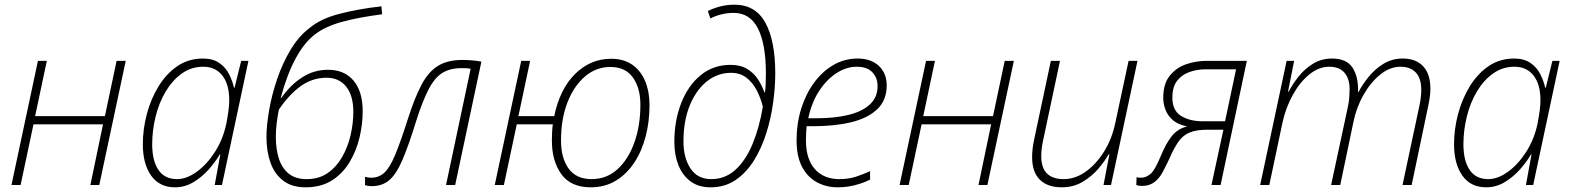

<svg xmlns="http://www.w3.org/2000/svg" viewBox="-20 -790 6705 820"><path d="M29 0 142 -530H180L130 -294H428L478 -530H517L404 0H366L420 -259H123L68 0Z M727 10Q661 10 625.5 -40Q590 -90 590 -174Q590 -238 607 -302.5Q624 -367 657 -421Q690 -475 737.5 -507.5Q785 -540 847 -540Q889 -540 916.5 -521Q944 -502 958.5 -473Q973 -444 979 -416H982L1010 -530H1041L928 0H897L921 -131H919Q901 -100 872.5 -67.5Q844 -35 807 -12.5Q770 10 727 10ZM736 -25Q777 -25 820.5 -56.5Q864 -88 898.5 -142Q933 -196 947 -264Q953 -296 956 -319Q959 -342 959 -362Q959 -430 929.5 -467.5Q900 -505 848 -505Q797 -505 756.5 -476Q716 -447 687.5 -399Q659 -351 644.5 -292Q630 -233 630 -174Q630 -104 656.5 -64.5Q683 -25 736 -25Z M1285 10Q1227 10 1190 -18Q1153 -46 1135.5 -94.5Q1118 -143 1118 -205Q1118 -254 1129.5 -320Q1141 -386 1164 -453.5Q1187 -521 1222 -579Q1257 -637 1303 -671Q1349 -710 1430 -731Q1511 -752 1609 -763L1612 -729Q1511 -716 1440 -696.5Q1369 -677 1325 -643Q1279 -608 1242 -539Q1205 -470 1179 -372L1181 -371Q1219 -426 1269.5 -459Q1320 -492 1381 -492Q1451 -492 1490 -445.5Q1529 -399 1529 -315Q1529 -260 1515.5 -203Q1502 -146 1473 -97.5Q1444 -49 1397.5 -19.5Q1351 10 1285 10ZM1290 -25Q1342 -25 1379.5 -51Q1417 -77 1441.5 -120Q1466 -163 1477.5 -213.5Q1489 -264 1489 -312Q1489 -382 1458.5 -420Q1428 -458 1375 -458Q1315 -458 1265.5 -423Q1216 -388 1171 -322Q1165 -292 1161.5 -263Q1158 -234 1158 -205Q1158 -154 1171 -113Q1184 -72 1213 -48.5Q1242 -25 1290 -25Z M1567 5Q1559 5 1551 3.5Q1543 2 1539 1V-35Q1544 -34 1550.5 -32.5Q1557 -31 1565 -31Q1599 -31 1622.5 -53.5Q1646 -76 1668.5 -130.5Q1691 -185 1722 -282Q1751 -373 1780.5 -428.5Q1810 -484 1851 -509Q1892 -534 1955 -534Q1978 -534 1998.5 -532Q2019 -530 2036 -527L1924 0H1885L1990 -496Q1984 -498 1973 -498.5Q1962 -499 1951 -499Q1903 -499 1870 -479Q1837 -459 1811 -409.5Q1785 -360 1757 -272Q1725 -168 1699 -107.5Q1673 -47 1643 -21Q1613 5 1567 5Z M2503 10Q2418 10 2377.5 -46Q2337 -102 2337 -190Q2337 -208 2338 -227Q2339 -246 2341 -259H2187L2132 0H2093L2206 -530H2244L2194 -294H2347Q2371 -410 2436.5 -474.5Q2502 -539 2590 -539Q2644 -539 2680.5 -513.5Q2717 -488 2735.5 -443Q2754 -398 2754 -341Q2754 -271 2737.5 -207.5Q2721 -144 2688.5 -95Q2656 -46 2609.5 -18Q2563 10 2503 10ZM2507 -25Q2571 -25 2617.5 -67.5Q2664 -110 2689.5 -182Q2715 -254 2715 -343Q2715 -414 2683 -459Q2651 -504 2587 -504Q2526 -504 2478.5 -463.5Q2431 -423 2403.5 -352.5Q2376 -282 2376 -190Q2376 -115 2408.5 -70Q2441 -25 2507 -25Z M3015 10Q2963 10 2929 -15.5Q2895 -41 2877.5 -84.5Q2860 -128 2860 -184Q2860 -274 2889 -349Q2918 -424 2972 -468.5Q3026 -513 3100 -513Q3143 -513 3172 -495Q3201 -477 3218 -450Q3235 -423 3245 -395H3247Q3249 -408 3250 -429.5Q3251 -451 3251 -475Q3251 -602 3217 -668.5Q3183 -735 3113 -735Q3087 -735 3060.5 -728.5Q3034 -722 3014 -711L3003 -743Q3027 -755 3056 -762.5Q3085 -770 3117 -770Q3206 -770 3248.5 -693.5Q3291 -617 3291 -476Q3291 -418 3282 -352Q3273 -286 3253 -222Q3233 -158 3200.5 -105.5Q3168 -53 3122 -21.5Q3076 10 3015 10ZM3018 -25Q3077 -25 3121 -65Q3165 -105 3194 -175Q3223 -245 3238 -334Q3229 -371 3212 -404Q3195 -437 3168 -458Q3141 -479 3102 -479Q3045 -479 2999 -442.5Q2953 -406 2926 -340Q2899 -274 2899 -186Q2899 -116 2929 -70.5Q2959 -25 3018 -25Z M3557 10Q3510 10 3470 -11Q3430 -32 3406 -76.5Q3382 -121 3382 -191Q3382 -262 3401.5 -325Q3421 -388 3456.5 -436.5Q3492 -485 3539.5 -512.5Q3587 -540 3643 -540Q3700 -540 3733.5 -508.5Q3767 -477 3767 -425Q3767 -362 3726.5 -323.5Q3686 -285 3615.5 -268Q3545 -251 3454 -251H3425Q3424 -240 3423 -224Q3422 -208 3422 -191Q3422 -111 3460 -68Q3498 -25 3565 -25Q3605 -25 3637.5 -36Q3670 -47 3696 -59V-23Q3671 -10 3634.5 0Q3598 10 3557 10ZM3432 -285H3469Q3544 -285 3602.5 -299Q3661 -313 3694.5 -343.5Q3728 -374 3728 -422Q3728 -458 3705.5 -481.5Q3683 -505 3639 -505Q3596 -505 3554.5 -479Q3513 -453 3480 -404Q3447 -355 3432 -285Z M3822 0 3935 -530H3973L3923 -294H4221L4271 -530H4310L4197 0H4159L4213 -259H3916L3861 0Z M4515 10Q4454 10 4421 -22.5Q4388 -55 4388 -119Q4388 -136 4390 -154Q4392 -172 4396 -191L4468 -530H4507L4434 -186Q4427 -152 4427 -124Q4427 -73 4451.5 -49Q4476 -25 4523 -25Q4572 -25 4617 -57Q4662 -89 4695.5 -143Q4729 -197 4743 -264L4800 -530H4838L4725 0H4693L4718 -131H4715Q4698 -101 4670 -68.5Q4642 -36 4603 -13Q4564 10 4515 10Z M4857 4Q4850 4 4843.5 3Q4837 2 4833 0L4834 -33Q4842 -31 4853 -31Q4876 -31 4895 -48.5Q4914 -66 4938 -125Q4959 -176 4984 -208Q5009 -240 5050 -250Q5011 -258 4989 -277Q4967 -296 4957.5 -321.5Q4948 -347 4948 -372Q4948 -433 4976.5 -467.5Q5005 -502 5047 -516Q5089 -530 5131 -530H5305L5193 0H5154L5205 -236H5136Q5089 -236 5060.5 -224Q5032 -212 5013 -185Q4994 -158 4974 -112Q4959 -80 4945 -54Q4931 -28 4910 -12Q4889 4 4857 4ZM5118 -272H5212L5259 -494H5128Q5094 -494 5061.5 -483Q5029 -472 5008 -446Q4987 -420 4987 -373Q4987 -318 5024 -295Q5061 -272 5118 -272Z M5362 0 5475 -530H5507L5481 -399H5484Q5500 -430 5525.5 -462.5Q5551 -495 5587 -517.5Q5623 -540 5669 -540Q5731 -540 5756.5 -501Q5782 -462 5780 -397H5782Q5798 -428 5825 -461.5Q5852 -495 5888.5 -517.5Q5925 -540 5971 -540Q6027 -540 6058 -507Q6089 -474 6089 -411Q6089 -394 6086.5 -376Q6084 -358 6080 -339L6009 0H5970L6043 -343Q6050 -378 6050 -406Q6050 -456 6026.5 -480.5Q6003 -505 5961 -505Q5917 -505 5876 -472.5Q5835 -440 5804 -386Q5773 -332 5760 -268L5704 0H5665L5736 -331Q5741 -353 5742.5 -373.5Q5744 -394 5744 -408Q5744 -454 5722 -479.5Q5700 -505 5657 -505Q5613 -505 5572.5 -472.5Q5532 -440 5501.5 -385Q5471 -330 5457 -265L5401 0Z M6327 10Q6261 10 6225.5 -40Q6190 -90 6190 -174Q6190 -238 6207 -302.5Q6224 -367 6257 -421Q6290 -475 6337.5 -507.5Q6385 -540 6447 -540Q6489 -540 6516.5 -521Q6544 -502 6558.5 -473Q6573 -444 6579 -416H6582L6610 -530H6641L6528 0H6497L6521 -131H6519Q6501 -100 6472.5 -67.5Q6444 -35 6407 -12.5Q6370 10 6327 10ZM6336 -25Q6377 -25 6420.5 -56.5Q6464 -88 6498.5 -142Q6533 -196 6547 -264Q6553 -296 6556 -319Q6559 -342 6559 -362Q6559 -430 6529.5 -467.5Q6500 -505 6448 -505Q6397 -505 6356.5 -476Q6316 -447 6287.5 -399Q6259 -351 6244.5 -292Q6230 -233 6230 -174Q6230 -104 6256.5 -64.5Q6283 -25 6336 -25Z"/></svg>

Font: Noto Sans Disp ExtLt
Style: Italic
Weight: 200
Italic angle: -12°
Designer: Monotype Design Team
Foundry: Monotype Imaging Inc.
Version: Version 2.000;GOOG;noto-source:20170915:90ef993387c0